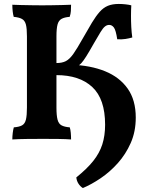

<svg xmlns="http://www.w3.org/2000/svg" viewBox="-20 -703 749 972"><path d="M399.5 249Q386.2 240.9 377.1 226.6Q367.9 212.3 366.4 195Q420.2 151.8 451.9 112.1Q483.6 72.5 497.9 28.1Q512.1 -16.4 512.1 -71.8Q512.1 -201.8 447.4 -262.2Q382.7 -322.7 265.3 -322.7V-383.8Q294.3 -383.8 313.2 -393.5Q332.1 -403.2 351.1 -429.9Q370 -456.6 397.9 -506.4Q425.1 -554.6 445.4 -588.2Q465.7 -621.7 484.5 -642.9Q503.3 -664.1 526.1 -673.6Q549 -683 581.2 -683Q598.5 -683 616.1 -681Q633.7 -679 644.7 -676Q643.2 -652 643.2 -623.5Q643.1 -595.1 644.6 -566.4Q646.1 -537.8 649.7 -513.3Q634.5 -508.8 615 -505.7Q595.6 -502.7 573.5 -504.3Q566.6 -550.1 556.7 -563.5Q546.8 -576.9 532.8 -576.9Q521.3 -576.9 511.3 -568.9Q501.3 -561 488.8 -540.4Q476.4 -519.9 454.2 -481.7Q431.2 -440.8 416.5 -417.5Q401.8 -394.3 391.6 -383.1Q381.3 -371.8 370.3 -367.8Q359.3 -363.8 342.8 -360.8L339.7 -375.3Q438.5 -372.2 512 -342.3Q585.5 -312.3 626.4 -254.4Q667.3 -196.4 667.3 -108Q667.3 -36.9 641.9 20.7Q616.4 78.3 576.2 123.1Q535.9 168 489.2 199.5Q442.5 231 399.5 249ZM42.4 3Q42.4 -13.1 44.5 -30.1Q46.5 -47.1 50 -58.3Q77 -60.3 91.5 -68.3Q106 -76.3 111.2 -97.4Q116.4 -118.5 116.4 -158.3V-518.7Q116.4 -558.5 111.2 -578.5Q106 -598.6 91.5 -606.9Q77 -615.2 49.5 -617.7Q46 -629.4 44.2 -646.1Q42.4 -662.9 42.4 -679Q60.4 -678 86.9 -677.5Q113.5 -677 142.3 -676.5Q171.1 -676 193.7 -676Q216.8 -676 243 -676.5Q269.3 -677 294.5 -677.5Q319.8 -678 339.8 -679Q339.8 -662.3 338.8 -647.2Q337.8 -632 332.7 -617.7Q306.2 -615.7 291.5 -607.4Q276.7 -599.2 271.3 -578.8Q265.8 -558.5 265.8 -518.7V-158.3Q265.8 -118.5 271.3 -97.4Q276.7 -76.3 291.7 -68.3Q306.7 -60.3 333.2 -58.3Q336.7 -47.7 338.3 -30.9Q339.8 -14.1 339.8 3Q314 1 277 0.5Q239.9 0 198.9 0Q157.9 0 115.5 0.5Q73.1 1 42.4 3Z"/></svg>

Font: Vollkorn
Style: Regular
Weight: 400
Designer: Friedrich Althausen
Foundry: Friedrich Althausen
Version: Version 5.001